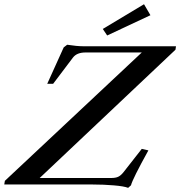

<svg xmlns="http://www.w3.org/2000/svg" viewBox="-80 -885 864 921"><path d="M434.1 -714.8 413.1 -746.1 610.8 -864.7 641.6 -812ZM534.7 16.1Q515.1 8.3 466.1 4.2Q417 0 365.2 0H-59.6L-56.6 -17.6L600.1 -633.3H330.1Q288.6 -633.3 270 -608.9L174.8 -482.9H146.5L225.6 -657.7L242.2 -670.4Q289.1 -663.1 319.8 -663.1H764.2L761.7 -646.5L110.4 -31.2H454.1Q474.6 -31.2 487.1 -37.1Q499.5 -43 511.7 -58.1L600.1 -170.9L631.8 -163.6Q556.2 -27.3 548.3 3.9Z"/></svg>

Font: Elstob Medium
Style: Italic
Weight: 500
Italic angle: -20°
Designer: Peter S. Baker
Version: Version 1.015